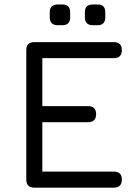

<svg xmlns="http://www.w3.org/2000/svg" viewBox="-20 -860 629 880"><path d="M137.5 0Q100.5 0 100.5 -37V-630Q100.5 -667 137.5 -667H501.5Q538.5 -667 538.5 -630Q538.5 -593.5 501.5 -593.5H174V-373.5H383.5Q420.5 -373.5 420.5 -337Q420.5 -300 383.5 -300H174V-73.5H501.5Q538.5 -73.5 538.5 -37Q538.5 0 501.5 0ZM244.5 -744.5Q208 -744.5 208 -781V-804Q208 -839.5 244.5 -839.5H266.5Q301.5 -839.5 301.5 -804V-781Q301.5 -744.5 266.5 -744.5ZM405.5 -744.5Q369 -744.5 369 -781V-804Q369 -839.5 405.5 -839.5H427.5Q462.5 -839.5 462.5 -804V-781Q462.5 -744.5 427.5 -744.5Z"/></svg>

Font: Jura Light SemiBold
Style: Regular
Weight: 600
Version: Version 5.106